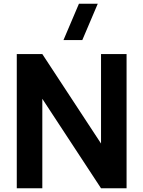

<svg xmlns="http://www.w3.org/2000/svg" viewBox="-20 -1010 769 1030"><path d="M504.5 -990H403.5L320.5 -795H421.5ZM207 0V-480L522 0H659V-720H522V-240L207 -720H70V0Z"/></svg>

Font: Vela Sans ExtBd
Style: Regular
Weight: 800
Designer: Principal design: Mikhail Sharanda - project Manrope.
Design modification: Ravid Balaliev
Foundry: Mikhail Sharanda
Version: Version 1.001